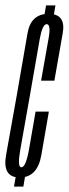

<svg xmlns="http://www.w3.org/2000/svg" viewBox="-38 -695 256 715"><path d="M126 -631H161L168.5 -675H133.5ZM14 0H49L56.5 -45H22ZM35.5 -34Q101.5 -34 116 -117.8Q130.5 -201.5 144 -279.5H94.5Q81.5 -202.5 69.8 -137.2Q58 -72 41.5 -72Q26 -72 37.5 -137Q49 -202 73 -337.5Q100.5 -497 110.2 -551Q120 -605 136 -605Q152.5 -605 142.8 -551.2Q133 -497.5 115 -394.5H164.5Q182.5 -498 195.5 -570.8Q208.5 -643.5 143 -643.5Q77 -643.5 64.5 -571.2Q52 -499 24 -337.5Q-1 -200 -15.5 -117Q-30 -34 35.5 -34Z"/></svg>

Font: Anybody UltraCondensed Light
Style: Italic
Weight: 300
Width: 1
Italic angle: -10°
Version: Version 1.113;gftools[0.9.25]